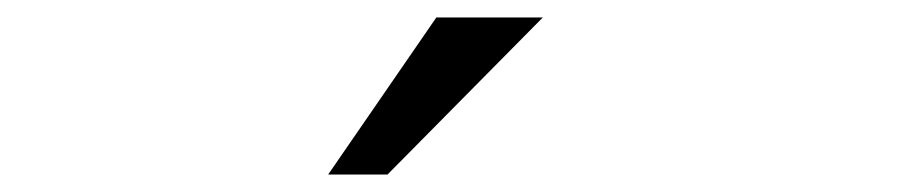

<svg xmlns="http://www.w3.org/2000/svg" viewBox="-20 -124 1040 220"><path d="M424 76H356L480 -104H602Z"/></svg>

Font: Inconsolata UltraExpanded Thin
Style: Regular
Weight: 100
Width: 9
Monospace: yes
Designer: Raph Levien, Cyreal, Brenton Simpson
Foundry: Raph Levien, Cyreal, Google
Version: Version 3.100; ttfautohint (v1.8.4.7-5d5b)